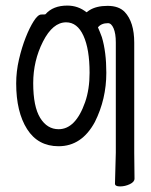

<svg xmlns="http://www.w3.org/2000/svg" viewBox="-20 -506 540 688"><path d="M290 -462Q294 -465 300 -469Q325 -485 365.5 -485Q406 -485 427 -463Q461 -427 461 -353V41L462 134Q462 146 445 154Q428 162 410 162Q392 162 392 152L395 41V-354Q395 -386 387 -404.5Q379 -423 367 -423Q343 -423 331 -408Q338 -392 345 -373Q361 -320 361 -245Q361 -151 320 -69Q273 18 190 18Q116 18 77 -43.5Q38 -105 38 -207Q38 -250 48 -293Q58 -336 72 -371.5Q86 -407 101 -430.5Q116 -454 128 -454Q143 -454 143 -455Q170 -486 221 -486Q260 -486 290 -462ZM190 -43Q251 -43 285 -140Q301 -186 301 -245Q301 -330 279 -378Q257 -426 217 -426Q169 -426 134 -357Q99 -288 99 -208Q99 -124 124 -83.5Q149 -43 190 -43Z"/></svg>

Font: Moon Stars Kai HW
Style: Regular
Weight: 400
Designer: GuiWonder
Version: Version 1.101